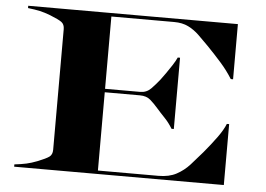

<svg xmlns="http://www.w3.org/2000/svg" viewBox="-50 -766 1152 832"><g transform="rotate(5 526.0 -350.0)"><path d="M40 -10Q70.5 -13.5 92 -18.2Q113.5 -23 138 -32.5Q176 -47.5 189 -57.2Q202 -67 202 -87.5V-612.5Q202 -633 189 -642.8Q176 -652.5 138 -667.5Q113.5 -677 92 -681.8Q70.5 -686.5 40 -690V-700H952V-460H942Q920 -495.5 891.2 -528Q862.5 -560.5 829 -595Q806 -618.5 784.8 -639Q763.5 -659.5 737.8 -672.2Q712 -685 676 -685H403V-370.5H556Q583.5 -370.5 602.8 -390.2Q622 -410 639 -431.5Q648 -443.5 661 -461.8Q674 -480 686.2 -499.2Q698.5 -518.5 705 -533H715V-223H705Q690 -248 671 -267.8Q652 -287.5 635 -307Q619 -325.5 601.8 -340.5Q584.5 -355.5 556 -355.5H403V-15H666Q712.5 -15 744.2 -32Q776 -49 800.8 -76.2Q825.5 -103.5 851.5 -134Q883 -171.5 907.2 -205Q931.5 -238.5 942 -265H952V0H40Z"/></g></svg>

Font: Engraving CC
Style: Bold
Weight: 700
Designer: indestructible type*
Foundry: Cowboy Collective
Version: Version 1.000